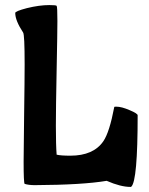

<svg xmlns="http://www.w3.org/2000/svg" viewBox="-20 -708 587 756"><path d="M494 28Q455 28 400 4Q306 20 117 21Q93 21 77 16Q73 12 73 -72Q73 -121 75 -258Q77 -396 77 -455Q77 -572 71 -580Q40 -627 40 -657Q40 -664 86 -676Q135 -688 174 -688Q201 -688 203 -685Q206 -682 206 -625Q206 -582 203 -432Q200 -282 200 -213Q200 -137 203 -99Q219 -95 257 -95Q348 -95 387 -152Q411 -187 430 -287Q430 -288 438 -288Q459 -288 491 -274Q522 -261 522 -254Q522 4 497 27Q496 28 494 28Z"/></svg>

Font: Bubblegum Sans
Style: Regular
Weight: 400
Designer: Angel Koziupa and Alejandro Paul
Foundry: Angel Koziupa and Alejandro Paul
Version: Version 1.001